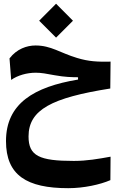

<svg xmlns="http://www.w3.org/2000/svg" viewBox="-20 -673 626 1015"><path d="M340.8 321.8C423.3 321.8 509.8 302.7 563.5 279.3L564.5 155.3C500 167 439.9 177.7 370.1 177.7C188 177.7 130.9 151.4 130.9 48.3C130.9 -93.3 253.9 -156.2 563 -205.1L564.5 -347.2C494.1 -345.7 448.2 -348.1 387.2 -366.7C297.4 -393.6 250 -432.6 168 -432.6C122.1 -432.6 68.8 -414.6 30.3 -364.3L39.1 -250.5C73.2 -274.9 123 -288.6 168.9 -288.6C199.2 -288.6 225.6 -283.2 268.1 -275.4C324.7 -265.1 358.9 -265.1 392.6 -264.6V-252.4C160.2 -213.9 11.7 -126 11.7 72.8C11.7 253.4 121.1 321.8 340.8 321.8ZM276.4 -474.1 365.7 -563.5 276.4 -653.3 187 -563.5Z"/></svg>

Font: Cascadia Code
Style: Bold
Weight: 700
Monospace: yes
Designer: Aaron Bell
Foundry: Saja Typeworks
Version: Version 2404.023